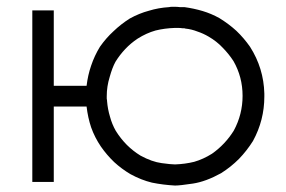

<svg xmlns="http://www.w3.org/2000/svg" viewBox="-20 -539 858 577"><path d="M505.9 -518.6Q512.7 -518.6 520.5 -517.6Q527.3 -517.6 534.2 -517.6Q562.5 -513.7 588.9 -505.9Q615.2 -498 639.6 -484.4Q668 -466.8 690.4 -446.3Q712.9 -424.8 731.4 -398.4Q772.5 -334 774.4 -257.8Q774.4 -252.9 774.4 -249Q774.4 -177.7 740.2 -115.2Q721.7 -85.9 698.2 -61.5Q673.8 -37.1 644.5 -18.6Q598.6 6.8 559.6 12.7Q520.5 18.6 505.9 18.6Q469.7 16.6 436.5 9.8Q404.3 2 372.1 -15.6Q345.7 -31.2 323.2 -51.8Q300.8 -73.2 283.2 -98.6Q264.6 -126 253.9 -156.2Q244.1 -185.5 240.2 -218.8Q227.5 -218.8 215.8 -218.8Q204.1 -218.8 192.4 -218.8Q183.6 -218.8 174.8 -218.8Q166 -218.8 157.2 -218.8Q153.3 -218.8 149.4 -218.8Q145.5 -218.8 141.6 -218.8Q141.6 -194.3 141.6 -170.9Q141.6 -147.5 141.6 -123Q141.6 -105.5 141.6 -87.9Q141.6 -70.3 141.6 -52.7Q141.6 -38.1 141.6 -22.5Q141.6 -7.8 141.6 7.8Q139.6 7.8 138.7 7.8Q136.7 7.8 134.8 7.8Q128.9 7.8 123 7.8Q117.2 7.8 111.3 7.8Q107.4 7.8 103.5 7.8Q99.6 7.8 95.7 7.8Q91.8 7.8 86.9 7.8Q82 7.8 77.1 7.8Q77.1 5.9 77.1 3.9Q77.1 2 77.1 0Q77.1 -56.6 77.1 -113.3Q77.1 -170.9 77.1 -227.5Q77.1 -266.6 77.1 -305.7Q77.1 -344.7 77.1 -383.8Q77.1 -414.1 77.1 -445.3Q77.1 -476.6 77.1 -507.8Q79.1 -507.8 81.1 -507.8Q83 -507.8 85 -507.8Q89.8 -507.8 95.7 -507.8Q101.6 -507.8 107.4 -507.8Q111.3 -507.8 115.2 -507.8Q119.1 -507.8 123 -507.8Q127.9 -507.8 132.8 -507.8Q137.7 -507.8 141.6 -507.8Q141.6 -505.9 141.6 -503.9Q141.6 -502 141.6 -500Q141.6 -474.6 141.6 -448.2Q141.6 -422.9 141.6 -397.5Q141.6 -379.9 141.6 -362.3Q141.6 -344.7 141.6 -327.1Q141.6 -315.4 141.6 -303.7Q141.6 -293 141.6 -281.2Q153.3 -281.2 164.1 -281.2Q174.8 -281.2 185.5 -281.2Q194.3 -281.2 203.1 -281.2Q211.9 -281.2 220.7 -281.2Q225.6 -281.2 230.5 -281.2Q235.4 -281.2 240.2 -281.2Q244.1 -313.5 253.9 -341.8Q263.7 -371.1 280.3 -398.4Q298.8 -424.8 321.3 -445.3Q343.8 -466.8 370.1 -483.4Q398.4 -499 427.7 -506.8Q456.1 -515.6 488.3 -517.6Q491.2 -518.6 498 -518.6Q505.9 -518.6 505.9 -518.6ZM300.8 -250Q300.8 -246.1 300.8 -242.2Q301.8 -238.3 301.8 -234.4Q303.7 -210.9 310.5 -188.5Q316.4 -166 328.1 -145.5Q342.8 -122.1 361.3 -103.5Q379.9 -85 402.3 -71.3Q436.5 -52.7 465.8 -48.8Q494.1 -44.9 505.9 -44.9Q536.1 -45.9 563.5 -52.7Q590.8 -60.5 617.2 -77.1Q636.7 -90.8 653.3 -108.4Q669.9 -126 682.6 -146.5Q709 -195.3 709 -251Q709 -307.6 681.6 -355.5Q667 -377.9 648.4 -396.5Q630.9 -415 607.4 -428.7Q590.8 -438.5 573.2 -444.3Q555.7 -451.2 537.1 -453.1Q535.2 -454.1 532.2 -454.1Q530.3 -454.1 528.3 -454.1Q522.5 -455.1 514.6 -455.1Q506.8 -455.1 505.9 -455.1Q474.6 -454.1 447.3 -447.3Q419.9 -439.5 393.6 -422.9Q373 -409.2 356.4 -391.6Q339.8 -374 327.1 -353.5Q317.4 -335.9 309.6 -307.6Q300.8 -279.3 300.8 -250Z"/></svg>

Font: LeFont
Style: Light
Weight: 300
Designer: Leryon MEDIA
Version: Version 1.0